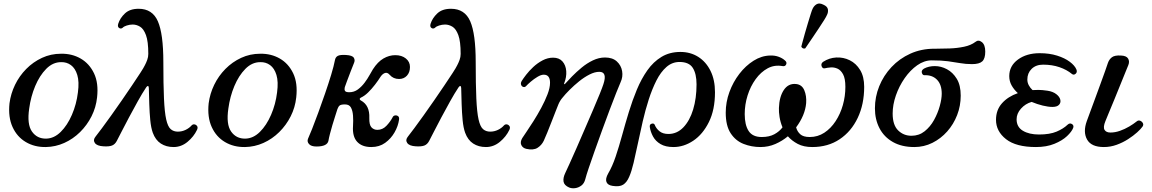

<svg xmlns="http://www.w3.org/2000/svg" viewBox="-20 -809 6432 1072"><path d="M236 12Q173 13 124 -16Q75 -45 50 -100Q25 -155 33 -232Q40 -286 64 -335.5Q88 -385 126.5 -424Q165 -463 214.5 -486Q264 -509 321 -509Q382 -510 430.5 -482Q479 -454 505 -399.5Q531 -345 522 -265Q516 -209 491 -159.5Q466 -110 427 -71.5Q388 -33 339 -11Q290 11 236 12ZM238 -35Q282 -36 319 -72.5Q356 -109 381.5 -168Q407 -227 415 -293Q423 -353 411.5 -390.5Q400 -428 376 -445.5Q352 -463 321 -462Q275 -462 238 -424.5Q201 -387 176.5 -328.5Q152 -270 143 -203Q130 -115 158.5 -74.5Q187 -34 238 -35Z M949 12Q908 12 878 -7.5Q848 -27 833 -68Q823 -96 819 -138Q815 -180 813.5 -227.5Q812 -275 811 -317Q811 -328 806 -328.5Q801 -329 796 -321Q774 -288 749 -243Q724 -198 700 -153Q676 -108 658 -72.5Q640 -37 632 -22Q622 -3 605.5 3.5Q589 10 558 8Q521 6 509.5 -11Q498 -28 514 -47Q526 -62 549 -93Q572 -124 601 -164.5Q630 -205 660 -248.5Q690 -292 717 -332Q744 -372 763.5 -402Q783 -432 789 -445Q796 -458 802 -474.5Q808 -491 808 -508Q808 -578 795 -613Q782 -648 762 -660Q742 -672 721 -672Q704 -672 687.5 -666.5Q671 -661 666 -655Q656 -646 645.5 -652.5Q635 -659 640 -676Q650 -708 677.5 -734Q705 -760 754 -760Q831 -760 861.5 -690Q892 -620 892 -463Q892 -337 895.5 -259.5Q899 -182 908 -142Q917 -102 933 -88Q949 -74 973 -74Q996 -74 1016.5 -84Q1037 -94 1050 -109Q1057 -116 1066 -114.5Q1075 -113 1080.5 -105Q1086 -97 1080 -84Q1062 -46 1027 -17Q992 12 949 12Z M1348 12Q1285 13 1236 -16Q1187 -45 1162 -100Q1137 -155 1145 -232Q1152 -286 1176 -335.5Q1200 -385 1238.5 -424Q1277 -463 1326.5 -486Q1376 -509 1433 -509Q1494 -510 1542.5 -482Q1591 -454 1617 -399.5Q1643 -345 1634 -265Q1628 -209 1603 -159.5Q1578 -110 1539 -71.5Q1500 -33 1451 -11Q1402 11 1348 12ZM1350 -35Q1394 -36 1431 -72.5Q1468 -109 1493.5 -168Q1519 -227 1527 -293Q1535 -353 1523.5 -390.5Q1512 -428 1488 -445.5Q1464 -463 1433 -462Q1387 -462 1350 -424.5Q1313 -387 1288.5 -328.5Q1264 -270 1255 -203Q1242 -115 1270.5 -74.5Q1299 -34 1350 -35Z M2053 12Q2001 12 1974 -17.5Q1947 -47 1951 -105Q1953 -136 1951 -163.5Q1949 -191 1939.5 -208.5Q1930 -226 1906 -226Q1884 -226 1876.5 -220Q1869 -214 1864 -200Q1860 -187 1852 -162.5Q1844 -138 1836 -111Q1828 -84 1822 -60.5Q1816 -37 1814 -24Q1808 9 1747 9Q1717 9 1705 -5Q1693 -19 1700 -35Q1707 -50 1722.5 -89Q1738 -128 1757 -180Q1776 -232 1795 -287Q1814 -342 1829 -391.5Q1844 -441 1850 -473Q1853 -490 1866 -497Q1879 -504 1912 -502Q1947 -500 1955.5 -486.5Q1964 -473 1956 -456Q1949 -439 1938 -410.5Q1927 -382 1917.5 -356.5Q1908 -331 1905 -322Q1902 -310 1906 -302Q1910 -294 1930 -294Q1957 -294 1978 -309.5Q1999 -325 2015.5 -347Q2032 -369 2043.5 -390Q2055 -411 2062 -422Q2089 -464 2121 -482.5Q2153 -501 2187 -501Q2223 -501 2246 -482.5Q2269 -464 2269 -435Q2269 -405 2252 -386.5Q2235 -368 2208 -368Q2176 -368 2156 -391Q2143 -406 2129.5 -401.5Q2116 -397 2105 -381Q2092 -360 2073.5 -336Q2055 -312 2035 -292.5Q2015 -273 1995 -264Q1988 -260 1988.5 -255.5Q1989 -251 1995 -248Q2045 -221 2042 -150Q2041 -112 2054 -98Q2067 -84 2087 -84Q2116 -84 2137.5 -106.5Q2159 -129 2172 -154Q2176 -163 2185.5 -164.5Q2195 -166 2202.5 -160.5Q2210 -155 2208 -141Q2203 -105 2183 -70Q2163 -35 2130.5 -11.5Q2098 12 2053 12Z M2693 12Q2652 12 2622 -7.5Q2592 -27 2577 -68Q2567 -96 2563 -138Q2559 -180 2557.5 -227.5Q2556 -275 2555 -317Q2555 -328 2550 -328.5Q2545 -329 2540 -321Q2518 -288 2493 -243Q2468 -198 2444 -153Q2420 -108 2402 -72.5Q2384 -37 2376 -22Q2366 -3 2349.5 3.5Q2333 10 2302 8Q2265 6 2253.5 -11Q2242 -28 2258 -47Q2270 -62 2293 -93Q2316 -124 2345 -164.5Q2374 -205 2404 -248.5Q2434 -292 2461 -332Q2488 -372 2507.5 -402Q2527 -432 2533 -445Q2540 -458 2546 -474.5Q2552 -491 2552 -508Q2552 -578 2539 -613Q2526 -648 2506 -660Q2486 -672 2465 -672Q2448 -672 2431.5 -666.5Q2415 -661 2410 -655Q2400 -646 2389.5 -652.5Q2379 -659 2384 -676Q2394 -708 2421.5 -734Q2449 -760 2498 -760Q2575 -760 2605.5 -690Q2636 -620 2636 -463Q2636 -337 2639.5 -259.5Q2643 -182 2652 -142Q2661 -102 2677 -88Q2693 -74 2717 -74Q2740 -74 2760.5 -84Q2781 -94 2794 -109Q2801 -116 2810 -114.5Q2819 -113 2824.5 -105Q2830 -97 2824 -84Q2806 -46 2771 -17Q2736 12 2693 12Z M3158 238Q3130 226 3126.5 205Q3123 184 3136 157Q3143 142 3160 105Q3177 68 3199 17.5Q3221 -33 3245 -88.5Q3269 -144 3291 -195Q3313 -246 3328.5 -284.5Q3344 -323 3349 -339Q3372 -408 3326 -408Q3301 -408 3271.5 -393Q3242 -378 3213.5 -355Q3185 -332 3160.5 -307.5Q3136 -283 3121 -264Q3107 -248 3098 -227Q3093 -215 3082.5 -188Q3072 -161 3059.5 -129Q3047 -97 3035.5 -68.5Q3024 -40 3016 -23Q3004 2 2981 16.5Q2958 31 2918 22Q2898 17 2890.5 0.5Q2883 -16 2896 -38Q2901 -46 2918.5 -71.5Q2936 -97 2958.5 -132.5Q2981 -168 3002 -207Q3023 -246 3037 -282.5Q3051 -319 3051 -347Q3051 -392 3016 -392Q3001 -392 2981 -380Q2961 -368 2943.5 -353Q2926 -338 2918 -329Q2911 -321 2902 -323.5Q2893 -326 2889.5 -335.5Q2886 -345 2893 -357Q2901 -370 2917.5 -391.5Q2934 -413 2957.5 -435Q2981 -457 3009.5 -472Q3038 -487 3068 -487Q3102 -487 3120.5 -466Q3139 -445 3141.5 -412Q3144 -379 3130 -344Q3129 -340 3130.5 -339Q3132 -338 3135 -341Q3150 -358 3174 -382.5Q3198 -407 3227.5 -431.5Q3257 -456 3290.5 -472Q3324 -488 3358 -488Q3400 -488 3424 -466Q3448 -444 3453.5 -412Q3459 -380 3445 -350Q3437 -332 3420.5 -290.5Q3404 -249 3383.5 -194.5Q3363 -140 3341.5 -81Q3320 -22 3300.5 33Q3281 88 3267 129.5Q3253 171 3248 191Q3242 215 3226 227Q3210 239 3191.5 241.5Q3173 244 3158 238Z M3401 229Q3373 225 3366 207Q3359 189 3376 159Q3399 120 3417.5 65Q3436 10 3453.5 -54Q3471 -118 3491 -183.5Q3511 -249 3536 -309Q3561 -369 3594.5 -416.5Q3628 -464 3673.5 -491.5Q3719 -519 3779 -519Q3835 -519 3878.5 -491.5Q3922 -464 3947 -413.5Q3972 -363 3972 -294Q3972 -196 3938 -127.5Q3904 -59 3851 -23.5Q3798 12 3740 12Q3696 12 3668 -4.5Q3640 -21 3626 -47Q3612 -73 3608 -100Q3606 -115 3619 -118.5Q3632 -122 3636 -111Q3644 -91 3662.5 -76Q3681 -61 3712 -61Q3760 -61 3795.5 -98Q3831 -135 3850 -197.5Q3869 -260 3869 -338Q3869 -397 3848 -430Q3827 -463 3774 -463Q3733 -463 3701 -435Q3669 -407 3645 -359.5Q3621 -312 3602 -253Q3583 -194 3568.5 -131Q3554 -68 3541.5 -8Q3529 52 3517.5 100.5Q3506 149 3493 178Q3480 209 3459.5 222Q3439 235 3401 229Z M4226 12Q4176 12 4131.5 -5.5Q4087 -23 4059.5 -65Q4032 -107 4032 -180Q4032 -239 4052.5 -295Q4073 -351 4108 -396.5Q4143 -442 4187.5 -470Q4232 -498 4280 -499Q4306 -500 4327.5 -492Q4349 -484 4362 -472Q4375 -462 4369.5 -449.5Q4364 -437 4349 -440Q4304 -448 4266 -427.5Q4228 -407 4199 -367Q4170 -327 4154 -276Q4138 -225 4138 -172Q4138 -111 4160 -77.5Q4182 -44 4233 -44Q4275 -44 4303.5 -59.5Q4332 -75 4349 -98Q4337 -127 4332.5 -156Q4328 -185 4329 -206Q4331 -268 4356 -306Q4381 -344 4424 -340Q4457 -337 4470.5 -305.5Q4484 -274 4481 -233Q4475 -165 4425 -98Q4431 -75 4448 -59.5Q4465 -44 4501 -44Q4546 -44 4582.5 -68Q4619 -92 4645.5 -132.5Q4672 -173 4686 -222.5Q4700 -272 4700 -324Q4700 -371 4687 -394.5Q4674 -418 4655.5 -426Q4637 -434 4618 -432.5Q4599 -431 4587 -428Q4573 -424 4567.5 -439Q4562 -454 4576 -464Q4610 -486 4649.5 -488Q4689 -490 4724.5 -472.5Q4760 -455 4782.5 -418Q4805 -381 4805 -324Q4805 -227 4769 -151Q4733 -75 4668 -31.5Q4603 12 4515 12Q4467 12 4434 -5.5Q4401 -23 4379 -48Q4348 -22 4309 -5Q4270 12 4226 12ZM4476 -539Q4469 -536 4462.5 -539.5Q4456 -543 4454 -549Q4455 -553 4460.5 -573.5Q4466 -594 4474 -622.5Q4482 -651 4491 -680.5Q4500 -710 4507 -732.5Q4514 -755 4518 -762Q4526 -778 4540.5 -786Q4555 -794 4577 -783Q4600 -773 4602.5 -756.5Q4605 -740 4597 -725Q4594 -717 4581.5 -697Q4569 -677 4552 -651.5Q4535 -626 4518.5 -601.5Q4502 -577 4490 -559.5Q4478 -542 4476 -539Z M5085 12Q5015 12 4965.5 -16Q4916 -44 4890.5 -93Q4865 -142 4865 -204Q4865 -268 4889 -327.5Q4913 -387 4957.5 -434.5Q5002 -482 5063 -509.5Q5124 -537 5197 -537Q5200 -537 5206 -537Q5241 -537 5282.5 -538.5Q5324 -540 5362.5 -548Q5401 -556 5426 -575Q5443 -589 5462 -574Q5481 -559 5481 -521Q5481 -482 5464.5 -466.5Q5448 -451 5407 -451Q5372 -451 5341 -456.5Q5310 -462 5273 -467Q5236 -472 5182 -472Q5140 -472 5101 -444.5Q5062 -417 5031 -372.5Q5000 -328 4982 -276Q4964 -224 4964 -175Q4964 -111 4994.5 -81Q5025 -51 5069 -51Q5111 -51 5142.5 -76Q5174 -101 5195 -139Q5216 -177 5227 -217Q5238 -257 5238 -286Q5238 -337 5211.5 -364Q5185 -391 5141 -389Q5131 -389 5127 -402.5Q5123 -416 5139 -426Q5165 -440 5199.5 -440Q5234 -440 5267 -422.5Q5300 -405 5322 -369Q5344 -333 5344 -275Q5344 -218 5324 -166.5Q5304 -115 5268.5 -75Q5233 -35 5186 -11.5Q5139 12 5085 12Z M5764 12Q5653 12 5597 -32Q5541 -76 5541 -140Q5541 -195 5574.5 -232.5Q5608 -270 5663 -289Q5641 -309 5628 -332.5Q5615 -356 5615 -384Q5615 -441 5663.5 -476.5Q5712 -512 5785 -512Q5839 -512 5882 -498.5Q5925 -485 5953 -464Q5981 -443 5990 -421Q5996 -406 5985.5 -397Q5975 -388 5965 -396Q5936 -420 5895 -434Q5854 -448 5804 -448Q5764 -448 5740 -424.5Q5716 -401 5716 -365Q5716 -348 5724 -333Q5732 -318 5745 -306Q5753 -306 5761.5 -306.5Q5770 -307 5778 -307Q5798 -307 5828.5 -302.5Q5859 -298 5878 -283Q5896 -269 5900 -252.5Q5904 -236 5893 -224Q5882 -212 5856 -212Q5833 -212 5802 -219.5Q5771 -227 5740 -240Q5705 -230 5680.5 -202.5Q5656 -175 5656 -143Q5656 -100 5691 -79Q5726 -58 5781 -58Q5841 -58 5879 -74Q5917 -90 5941 -113Q5953 -124 5965 -116.5Q5977 -109 5972 -95Q5964 -74 5937.5 -49Q5911 -24 5867 -6Q5823 12 5764 12Z M6143 12Q6073 12 6049.5 -30Q6026 -72 6048 -133Q6052 -144 6064 -176.5Q6076 -209 6091.5 -251Q6107 -293 6122.5 -335.5Q6138 -378 6150 -411.5Q6162 -445 6166 -458Q6173 -478 6188.5 -489.5Q6204 -501 6238 -499Q6269 -498 6278.5 -482Q6288 -466 6280 -446Q6276 -436 6263.5 -405.5Q6251 -375 6234.5 -334Q6218 -293 6201 -251.5Q6184 -210 6170.5 -178Q6157 -146 6152 -133Q6138 -99 6147 -84Q6156 -69 6180 -69Q6206 -69 6233 -78.5Q6260 -88 6284.5 -102.5Q6309 -117 6325 -130Q6335 -139 6345.5 -135Q6356 -131 6361 -121.5Q6366 -112 6359 -102Q6350 -89 6329 -70Q6308 -51 6278.5 -32Q6249 -13 6214.5 -0.5Q6180 12 6143 12Z"/></svg>

Font: Zen Old Mincho SemiBold
Style: Regular
Weight: 600
Version: Version 1.500